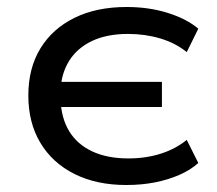

<svg xmlns="http://www.w3.org/2000/svg" viewBox="-20 -520 620 549"><path d="M341 9Q256 9 193 -22.5Q130 -54 95.5 -111.5Q61 -169 61 -247Q61 -325 95.5 -381.5Q130 -438 193 -469Q256 -500 342 -500Q406 -500 460 -483Q514 -466 547 -438L514 -371Q482 -397 438.5 -410Q395 -423 346 -423Q286 -423 243.5 -403Q201 -383 178 -346.5Q155 -310 153 -260L139 -286H443V-214H139L153 -237Q155 -182 178 -144.5Q201 -107 244 -87Q287 -67 347 -67Q397 -67 439.5 -80.5Q482 -94 514 -120L547 -54Q525 -34 493 -20Q461 -6 423 1.5Q385 9 341 9Z"/></svg>

Font: Nunito Sans 10pt SemiExpanded Medium
Style: Regular
Weight: 500
Width: 6
Designer: Vernon Adams
Foundry: Vernon Adams
Version: Version 3.101;gftools[0.9.27]